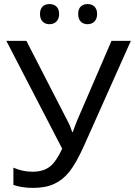

<svg xmlns="http://www.w3.org/2000/svg" viewBox="-20 -915 664 945"><path d="M176.8 -846.2C176.8 -811.5 197.8 -795.9 223.6 -795.9C249 -795.9 271 -811.5 271 -846.2C271 -880.9 249 -895 223.6 -895C197.8 -895 176.8 -880.9 176.8 -846.2ZM364.7 -846.2C364.7 -811.5 385.7 -795.9 410.6 -795.9C436 -795.9 458 -811.5 458 -846.2C458 -880.9 436 -895 410.6 -895C385.7 -895 364.7 -880.9 364.7 -846.2ZM143.1 9.8C183.6 9.8 217.8 3.4 246.6 -9.8C274.9 -22.9 300.3 -43 322.3 -70.8C344.2 -98.6 369.1 -142.6 396 -203.1L624 -713.9H528.8L357.9 -317.9L342.8 -277.8L338.9 -266.1H335C329.1 -284.7 322.3 -301.8 314 -316.9L109.9 -713.9H11.2L286.1 -183.1C266.1 -140.1 245.6 -110.4 224.6 -94.2C203.1 -78.1 174.8 -69.8 140.1 -69.8C106.9 -69.8 75.7 -76.7 45.9 -89.8V-4.9C73.7 4.9 106.4 9.8 143.1 9.8Z"/></svg>

Font: Noto Reveo Sans
Style: Regular
Weight: 400
Designer: Monotype Design team
Foundry: Monotype Imaging Inc.
Version: Version 1.04